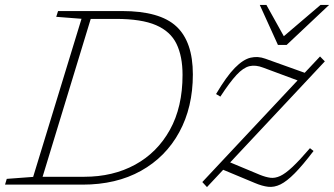

<svg xmlns="http://www.w3.org/2000/svg" viewBox="-48 -752 1360 782"><path d="M284 -675.5 181 -683.5 188.5 -707H449Q603 -707 670.2 -644.5Q737.5 -582 737.5 -449Q737.5 -315 682.2 -213.8Q627 -112.5 526.2 -56.2Q425.5 0 288 0H-27.5L-20.5 -23.5L87 -31.5ZM295 -32Q412 -32 502.2 -81.2Q592.5 -130.5 644 -223.2Q695.5 -316 695.5 -447Q695.5 -522.5 671 -573.2Q646.5 -624 587.5 -649.5Q528.5 -675 424.5 -675H321.5L125.5 -32ZM776 -10.5 1164 -424.5 1024 -476.5Q993 -488.5 968 -482.5Q943 -476.5 915.5 -447Q888 -417.5 849.5 -358.5L832 -369Q874.5 -441 908.5 -475.5Q942.5 -510 972.5 -517Q1002.5 -524 1032.5 -513L1193 -455.5L1255.5 -522L1275 -502L889.5 -90.5L1010.5 -40Q1034 -30.5 1053 -28Q1072 -25.5 1093.2 -35.2Q1114.5 -45 1143.2 -72Q1172 -99 1214.5 -148.5L1229 -137Q1184.5 -78.5 1152.2 -46Q1120 -13.5 1094.5 -1Q1069 11.5 1044.5 8.8Q1020 6 990.5 -6.5L861 -60.5L795 10ZM1292.5 -732 1119.5 -569H1084L1010 -732H1037L1108 -604.5L1257.5 -732Z"/></svg>

Font: Newsreader 6pt ExtraLight
Style: Italic
Weight: 275
Italic angle: -17°
Designer: Hugues Gentile
Foundry: Production Type
Version: Version 1.003; ttfautohint (v1.8.3)